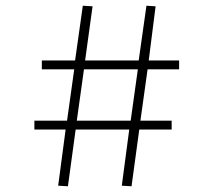

<svg xmlns="http://www.w3.org/2000/svg" viewBox="-20 -646 755 670"><path d="M183 2 209 -194H100V-225H214L239 -404H126V-435H242L269 -626L303 -624L277 -435H464L491 -626L523 -624L499 -435H605V-404H495L470 -225H579V-194H466L439 4L405 2L431 -194H244L217 4ZM436 -225 461 -404H273L248 -225Z"/></svg>

Font: Athiti ExtraLight
Style: Regular
Weight: 250
Version: Version 1.032